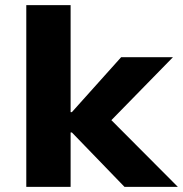

<svg xmlns="http://www.w3.org/2000/svg" viewBox="-20 -725 710 745"><path d="M82 0V-705H254V-290H259L450 -503H651L386 -232L391 -280L670 0H463L259 -211H254V0Z"/></svg>

Font: Nunito Sans 7pt SemiExpanded ExtraBold
Style: Regular
Weight: 800
Width: 6
Designer: Vernon Adams
Foundry: Vernon Adams
Version: Version 3.101;gftools[0.9.27]